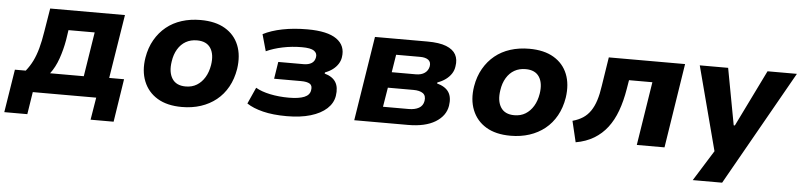

<svg xmlns="http://www.w3.org/2000/svg" viewBox="-58 -741 4779 1146"><g transform="rotate(5 2331.5 -168.0)"><path d="M-15 134 26 -124H91Q115 -154 131.5 -187.5Q148 -221 160 -264.5Q172 -308 181 -366L204 -506H652L591 -124H680L640 134H502L524 0H144L123 134ZM237 -121H439L481 -387H324L315 -327Q305 -269 286 -214.5Q267 -160 237 -121Z M1038 11Q949 11 891 -24Q833 -59 808 -121.5Q783 -184 796 -264Q806 -324 833 -371Q860 -418 900 -450.5Q940 -483 992 -499.5Q1044 -516 1105 -516Q1194 -516 1252 -481.5Q1310 -447 1334.5 -386Q1359 -325 1347 -244Q1337 -183 1310.5 -135.5Q1284 -88 1243.5 -55.5Q1203 -23 1151 -6Q1099 11 1038 11ZM1050 -113Q1088 -113 1116.5 -130.5Q1145 -148 1164 -179.5Q1183 -211 1190 -254Q1200 -318 1175.5 -355.5Q1151 -393 1094 -393Q1056 -393 1027 -376.5Q998 -360 979 -328.5Q960 -297 954 -254Q944 -190 968.5 -151.5Q993 -113 1050 -113Z M1666 11Q1583 11 1523 -4Q1463 -19 1426 -44L1470 -142Q1504 -122 1556.5 -111Q1609 -100 1669 -100Q1729 -100 1761.5 -113.5Q1794 -127 1798 -156Q1803 -184 1786 -194.5Q1769 -205 1733 -205H1572L1588 -307H1740Q1769 -307 1787.5 -318.5Q1806 -330 1810 -355Q1814 -379 1794 -393Q1774 -407 1721 -407Q1662 -407 1606.5 -395.5Q1551 -384 1508 -364L1480 -464Q1528 -489 1595.5 -502.5Q1663 -516 1745 -516Q1865 -516 1920 -477Q1975 -438 1964 -368Q1961 -347 1949 -328Q1937 -309 1917.5 -294Q1898 -279 1871 -269L1870 -262Q1917 -249 1936.5 -218Q1956 -187 1948 -135Q1941 -91 1905 -58Q1869 -25 1808.5 -7Q1748 11 1666 11Z M2070 0 2150 -506H2463Q2536 -506 2577.5 -489.5Q2619 -473 2635 -443.5Q2651 -414 2644 -373Q2641 -349 2628 -329Q2615 -309 2594 -293.5Q2573 -278 2545 -268L2543 -262Q2594 -248 2614 -217Q2634 -186 2626 -135Q2616 -74 2555.5 -37Q2495 0 2392 0ZM2234 -95H2388Q2425 -95 2449 -108.5Q2473 -122 2478 -151Q2483 -183 2463.5 -197Q2444 -211 2406 -211H2253ZM2268 -305H2412Q2445 -305 2465.5 -319.5Q2486 -334 2491 -360Q2495 -386 2478 -398.5Q2461 -411 2429 -411H2285Z M3007 11Q2918 11 2860 -24Q2802 -59 2777 -121.5Q2752 -184 2765 -264Q2775 -324 2802 -371Q2829 -418 2869 -450.5Q2909 -483 2961 -499.5Q3013 -516 3074 -516Q3163 -516 3221 -481.5Q3279 -447 3303.5 -386Q3328 -325 3316 -244Q3306 -183 3279.5 -135.5Q3253 -88 3212.5 -55.5Q3172 -23 3120 -6Q3068 11 3007 11ZM3019 -113Q3057 -113 3085.5 -130.5Q3114 -148 3133 -179.5Q3152 -211 3159 -254Q3169 -318 3144.5 -355.5Q3120 -393 3063 -393Q3025 -393 2996 -376.5Q2967 -360 2948 -328.5Q2929 -297 2923 -254Q2913 -190 2937.5 -151.5Q2962 -113 3019 -113Z M3398 16 3368 -110Q3404 -120 3430 -137Q3456 -154 3474.5 -181Q3493 -208 3505 -245.5Q3517 -283 3524 -333L3551 -506H4008L3929 0H3763L3823 -381H3683L3674 -327Q3662 -254 3640.5 -195.5Q3619 -137 3586 -94Q3553 -51 3506.5 -23Q3460 5 3398 16Z M4114 180 4245 -30 4239 38 4096 -506H4266L4329 -167H4336L4502 -506H4678L4290 180Z"/></g></svg>

Font: Nunito Sans 6pt ExtraBold
Style: Italic
Weight: 800
Italic angle: -9°
Version: Version 3.101;gftools[0.9.27]